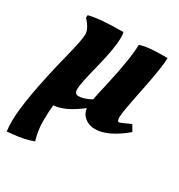

<svg xmlns="http://www.w3.org/2000/svg" viewBox="-159 -548 823 881"><g transform="rotate(30 252.5 -107.5)"><path d="M70 -219Q94 -312 94 -342Q94 -372 58 -411L59 -424Q114 -439 240 -439Q243 -432 243 -414Q243 -354 215 -244.5Q187 -135 187 -108Q187 -81 207 -81Q236 -81 274 -102Q278 -126 294 -194Q330 -354 330 -423Q365 -437 456 -437H475Q475 -390 447 -253.5Q419 -117 419 -93.5Q419 -70 429 -70Q435 -70 486 -94L505 -62Q416 12 349 12Q317 12 294.5 -6Q272 -24 269 -53Q188 10 129 13Q125 53 125 100.5Q125 148 140 198Q97 215 34 221L4 224Q1 198 1 172Q1 56 70 -219Z"/></g></svg>

Font: Oleo Script Swash Caps
Style: Regular
Weight: 400
Designer: Soytutype
Foundry: Soytutype
Version: Version 1.002